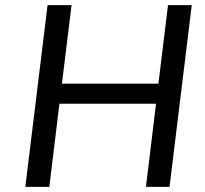

<svg xmlns="http://www.w3.org/2000/svg" viewBox="-20 -731 801 751"><path d="M79.1 0 166 -710.9H259.8L222.2 -403.8H599.6L637.2 -710.9H730L643.1 0H550.8L590.3 -325.2H212.4L172.9 0Z"/></svg>

Font: Ride
Style: Italic
Weight: 400
Version: Version 3.000